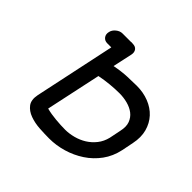

<svg xmlns="http://www.w3.org/2000/svg" viewBox="-143 -699 843 843"><g transform="rotate(45 278.5 -277.5)"><path d="M528 -191Q518 -144 492 -108.5Q466 -73 429.5 -49Q393 -25 350.5 -12.5Q308 0 265 0Q238 0 205.5 -2Q173 -4 145.5 -14Q118 -24 103 -44Q88 -64 95 -99L175 -476H150Q134 -476 125 -487.5Q116 -499 120 -516Q123 -531 137 -542.5Q151 -554 167 -554H220Q222 -555 224.5 -554.5Q227 -554 230 -554Q247 -554 255 -543.5Q263 -533 260 -517L240 -425Q281 -433 315.5 -434.5Q350 -436 374 -436Q414 -436 448.5 -422.5Q483 -409 506 -384Q529 -359 538.5 -324Q548 -289 539 -246ZM462 -245Q469 -276 461 -297.5Q453 -319 435.5 -332.5Q418 -346 393.5 -352.5Q369 -359 343 -359Q316 -359 285 -356Q254 -353 224 -347L169 -90Q195 -83 228 -80Q261 -77 287 -77Q312 -77 338.5 -84Q365 -91 387.5 -105Q410 -119 427 -140.5Q444 -162 451 -191Z"/></g></svg>

Font: VDS Compensated
Style: Light Italic
Weight: 300
Italic angle: -12°
Designer: artmaker
Foundry: artmaker
Version: Version 1.000 2012 initial release